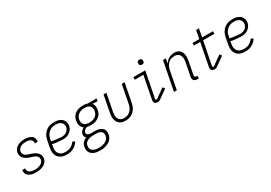

<svg xmlns="http://www.w3.org/2000/svg" viewBox="30 -1790 4339 3076"><g transform="rotate(-30 2200.0 -252.0)"><path d="M217 12Q194 12 171 10Q148 8 127.5 1.5Q107 -5 88 -15.5Q69 -26 55.5 -42.5Q42 -59 37.5 -81Q33 -103 37 -126L38 -132H90V-128Q87 -112 91 -97Q95 -82 104 -71Q113 -60 126.5 -53Q140 -46 154.5 -42Q169 -38 185 -36.5Q201 -35 217 -35Q233 -35 249 -36.5Q265 -38 281 -42Q297 -46 312.5 -52.5Q328 -59 342 -69.5Q356 -80 365.5 -95Q375 -110 378 -125Q383 -149 374 -169.5Q365 -190 348 -203Q331 -216 310 -223.5Q289 -231 267.5 -237.5Q246 -244 225.5 -251.5Q205 -259 186 -269.5Q167 -280 151 -294Q135 -308 124 -326.5Q113 -345 109 -367.5Q105 -390 109 -413Q113 -434 124 -453.5Q135 -473 151 -488.5Q167 -504 186.5 -514.5Q206 -525 226.5 -531.5Q247 -538 268 -540Q289 -542 309 -542Q331 -542 353 -540Q375 -538 395 -531.5Q415 -525 433 -514Q451 -503 462 -487Q473 -471 477.5 -450Q482 -429 478 -406L477 -400H425V-404Q428 -419 425 -433.5Q422 -448 413.5 -458.5Q405 -469 393.5 -476.5Q382 -484 368 -488Q354 -492 339.5 -493.5Q325 -495 310 -495Q287 -495 264 -491Q241 -487 219.5 -476.5Q198 -466 181.5 -446.5Q165 -427 161 -405Q156 -382 165 -361Q174 -340 190.5 -327Q207 -314 228 -306.5Q249 -299 270 -292.5Q291 -286 312.5 -278.5Q334 -271 352.5 -260.5Q371 -250 387 -236Q403 -222 414 -203.5Q425 -185 429.5 -163Q434 -141 430 -117Q425 -96 413.5 -75.5Q402 -55 384 -39.5Q366 -24 345.5 -14Q325 -4 303 2Q281 8 259.5 10Q238 12 217 12Z M786 12Q754 12 724.5 6.5Q695 1 669.5 -13.5Q644 -28 626 -51Q608 -74 599.5 -102Q591 -130 591.5 -161.5Q592 -193 599 -225L622 -345Q627 -371 637 -397.5Q647 -424 664 -448Q681 -472 703.5 -491Q726 -510 752 -521.5Q778 -533 805.5 -537.5Q833 -542 859 -542Q886 -542 911 -538.5Q936 -535 958.5 -525Q981 -515 999 -499.5Q1017 -484 1028 -462.5Q1039 -441 1042.5 -416Q1046 -391 1041 -365Q1035 -335 1015.5 -307.5Q996 -280 969 -262Q942 -244 911.5 -237Q881 -230 852 -230Q827 -230 802.5 -232.5Q778 -235 752.5 -236.5Q727 -238 703 -241.5Q679 -245 657 -254L650 -216Q645 -192 644 -168.5Q643 -145 649 -123.5Q655 -102 668 -84.5Q681 -67 699 -55.5Q717 -44 740 -39.5Q763 -35 787 -35Q810 -35 835 -40Q860 -45 882.5 -56.5Q905 -68 924.5 -86Q944 -104 958 -125L1000 -104Q984 -77 959.5 -54Q935 -31 906.5 -15.5Q878 0 847 6Q816 12 786 12ZM854 -275Q875 -275 897 -280.5Q919 -286 938.5 -299Q958 -312 971.5 -331.5Q985 -351 989 -372Q993 -391 990.5 -408.5Q988 -426 979.5 -440.5Q971 -455 958.5 -466Q946 -477 930 -483.5Q914 -490 896 -492.5Q878 -495 860 -495Q839 -495 817.5 -491.5Q796 -488 775 -478Q754 -468 736 -452.5Q718 -437 705 -418Q692 -399 684.5 -378Q677 -357 673 -336L667 -302Q687 -293 710.5 -289Q734 -285 758.5 -283.5Q783 -282 806.5 -278.5Q830 -275 854 -275Z M1280 222Q1252 222 1225.5 219Q1199 216 1174.5 207Q1150 198 1129.5 183Q1109 168 1097 146.5Q1085 125 1082 98Q1079 71 1084 44Q1088 25 1096 7Q1104 -11 1117.5 -26.5Q1131 -42 1148.5 -53Q1166 -64 1185 -71Q1169 -84 1162 -104Q1155 -124 1159 -147Q1162 -160 1168.5 -173Q1175 -186 1184.5 -197Q1194 -208 1206 -217Q1218 -226 1231 -232Q1213 -244 1200.5 -260.5Q1188 -277 1182 -297.5Q1176 -318 1175.5 -340.5Q1175 -363 1180 -386Q1184 -409 1193.5 -431.5Q1203 -454 1219.5 -473Q1236 -492 1257.5 -506Q1279 -520 1302 -528Q1325 -536 1348.5 -539Q1372 -542 1395 -542Q1417 -542 1438.5 -539.5Q1460 -537 1480 -530H1642L1633 -483L1542 -487Q1562 -462 1567 -428.5Q1572 -395 1565 -360Q1560 -337 1551 -314.5Q1542 -292 1525 -273Q1508 -254 1487 -240Q1466 -226 1443 -218Q1420 -210 1396 -207Q1372 -204 1349 -204Q1331 -204 1314.5 -205.5Q1298 -207 1282 -211Q1270 -208 1258.5 -203.5Q1247 -199 1237 -191.5Q1227 -184 1219.5 -173.5Q1212 -163 1209 -151Q1206 -136 1212 -123.5Q1218 -111 1229.5 -103.5Q1241 -96 1255.5 -94Q1270 -92 1285 -91H1355Q1379 -91 1402 -88Q1425 -85 1446 -76.5Q1467 -68 1484.5 -54Q1502 -40 1511.5 -20Q1521 0 1522.5 23.5Q1524 47 1519 71Q1514 95 1502 119Q1490 143 1470 161Q1450 179 1426 191Q1402 203 1378 210Q1354 217 1329 219.5Q1304 222 1280 222ZM1350 -251Q1367 -251 1385 -253.5Q1403 -256 1420.5 -262Q1438 -268 1454 -278Q1470 -288 1482.5 -302.5Q1495 -317 1502.5 -334Q1510 -351 1514 -369Q1518 -392 1515 -415.5Q1512 -439 1499 -456Q1486 -473 1465 -482Q1444 -491 1421 -493L1395 -495Q1377 -495 1359.5 -492.5Q1342 -490 1324.5 -484Q1307 -478 1291 -467.5Q1275 -457 1262 -443Q1249 -429 1241.5 -411.5Q1234 -394 1231 -377Q1226 -350 1231 -324Q1236 -298 1253.5 -281Q1271 -264 1297 -257.5Q1323 -251 1350 -251ZM1280 175Q1298 175 1317.5 173Q1337 171 1356 166Q1375 161 1393.5 152.5Q1412 144 1428 130.5Q1444 117 1454 99Q1464 81 1468 62Q1472 38 1466 15.5Q1460 -7 1442.5 -20.5Q1425 -34 1402 -39Q1379 -44 1355 -44H1282Q1267 -44 1251.5 -41.5Q1236 -39 1221.5 -34.5Q1207 -30 1192 -22Q1177 -14 1165 -3Q1153 8 1145.5 23Q1138 38 1136 53Q1132 72 1134 91Q1136 110 1146.5 124.5Q1157 139 1172 149Q1187 159 1204.5 165Q1222 171 1241 173Q1260 175 1280 175Z M1869 12Q1839 12 1811.5 5.5Q1784 -1 1762 -17Q1740 -33 1726.5 -57Q1713 -81 1707 -108.5Q1701 -136 1703 -165.5Q1705 -195 1711 -225L1770 -530H1823L1762 -216Q1758 -194 1756 -172Q1754 -150 1757 -129.5Q1760 -109 1769 -90.5Q1778 -72 1793 -59Q1808 -46 1828.5 -40.5Q1849 -35 1871 -35Q1891 -35 1911 -39.5Q1931 -44 1950 -54.5Q1969 -65 1985.5 -81Q2002 -97 2013 -115.5Q2024 -134 2031 -154Q2038 -174 2042 -194L2107 -530H2160L2093 -185Q2088 -160 2079 -134.5Q2070 -109 2055 -85.5Q2040 -62 2018.5 -42.5Q1997 -23 1972.5 -10.5Q1948 2 1921.5 7Q1895 12 1869 12Z M2461 12Q2445 12 2430.5 7.5Q2416 3 2407.5 -8.5Q2399 -20 2397.5 -35.5Q2396 -51 2399 -66L2480 -483H2321V-530H2541L2449 -57Q2447 -49 2450 -41Q2453 -33 2461 -33Q2465 -33 2469.5 -34Q2474 -35 2477 -37L2644 -156L2673 -119L2506 0Q2495 7 2483.5 9.5Q2472 12 2461 12ZM2544 -634Q2533 -634 2523 -638Q2513 -642 2506.5 -650.5Q2500 -659 2498.5 -670Q2497 -681 2500 -693Q2501 -700 2505 -707Q2509 -714 2515 -718.5Q2521 -723 2529 -724.5Q2537 -726 2544 -726Q2555 -726 2565 -722Q2575 -718 2581.5 -709.5Q2588 -701 2589.5 -690Q2591 -679 2588 -667Q2587 -660 2583 -653Q2579 -646 2573 -641.5Q2567 -637 2559 -635.5Q2551 -634 2544 -634Z M3197 12Q3178 12 3160.5 7Q3143 2 3131.5 -10.5Q3120 -23 3117.5 -41.5Q3115 -60 3119 -79L3165 -314Q3169 -336 3171 -358Q3173 -380 3169.5 -400.5Q3166 -421 3157.5 -439.5Q3149 -458 3134 -471Q3119 -484 3098.5 -489.5Q3078 -495 3056 -495Q3036 -495 3015.5 -490.5Q2995 -486 2977 -476.5Q2959 -467 2943 -451.5Q2927 -436 2915.5 -418Q2904 -400 2897 -380.5Q2890 -361 2886 -342L2820 0H2767L2870 -530H2923L2906 -441Q2919 -464 2939 -484Q2959 -504 2982.5 -517.5Q3006 -531 3032 -536.5Q3058 -542 3082 -542Q3111 -542 3136.5 -534.5Q3162 -527 3180.5 -509Q3199 -491 3209.5 -467Q3220 -443 3223 -416Q3226 -389 3224 -361Q3222 -333 3216 -305L3172 -79Q3170 -70 3171 -61.5Q3172 -53 3177 -47Q3182 -41 3190 -38Q3198 -35 3207 -35H3222L3221 12Z M3513 12Q3498 12 3483.5 7.5Q3469 3 3460.5 -8.5Q3452 -20 3450 -35.5Q3448 -51 3451 -66L3532 -483H3417V-530H3541L3570 -682H3623L3594 -530H3794V-483H3585L3502 -57Q3500 -49 3502.5 -41Q3505 -33 3514 -33Q3518 -33 3522.5 -34Q3527 -35 3530 -37L3697 -156L3726 -119L3559 0Q3548 7 3536.5 9.5Q3525 12 3513 12Z M4086 12Q4054 12 4024.5 6.5Q3995 1 3969.5 -13.5Q3944 -28 3926 -51Q3908 -74 3899.5 -102Q3891 -130 3891.5 -161.5Q3892 -193 3899 -225L3922 -345Q3927 -371 3937 -397.5Q3947 -424 3964 -448Q3981 -472 4003.5 -491Q4026 -510 4052 -521.5Q4078 -533 4105.5 -537.5Q4133 -542 4159 -542Q4186 -542 4211 -538.5Q4236 -535 4258.5 -525Q4281 -515 4299 -499.5Q4317 -484 4328 -462.5Q4339 -441 4342.5 -416Q4346 -391 4341 -365Q4335 -335 4315.5 -307.5Q4296 -280 4269 -262Q4242 -244 4211.5 -237Q4181 -230 4152 -230Q4127 -230 4102.5 -232.5Q4078 -235 4052.5 -236.5Q4027 -238 4003 -241.5Q3979 -245 3957 -254L3950 -216Q3945 -192 3944 -168.5Q3943 -145 3949 -123.5Q3955 -102 3968 -84.5Q3981 -67 3999 -55.5Q4017 -44 4040 -39.5Q4063 -35 4087 -35Q4110 -35 4135 -40Q4160 -45 4182.5 -56.5Q4205 -68 4224.5 -86Q4244 -104 4258 -125L4300 -104Q4284 -77 4259.5 -54Q4235 -31 4206.5 -15.5Q4178 0 4147 6Q4116 12 4086 12ZM4154 -275Q4175 -275 4197 -280.5Q4219 -286 4238.5 -299Q4258 -312 4271.5 -331.5Q4285 -351 4289 -372Q4293 -391 4290.5 -408.5Q4288 -426 4279.5 -440.5Q4271 -455 4258.5 -466Q4246 -477 4230 -483.5Q4214 -490 4196 -492.5Q4178 -495 4160 -495Q4139 -495 4117.5 -491.5Q4096 -488 4075 -478Q4054 -468 4036 -452.5Q4018 -437 4005 -418Q3992 -399 3984.5 -378Q3977 -357 3973 -336L3967 -302Q3987 -293 4010.5 -289Q4034 -285 4058.5 -283.5Q4083 -282 4106.5 -278.5Q4130 -275 4154 -275Z"/></g></svg>

Font: Lode Dark Term
Style: Italic
Weight: 400
Italic angle: -11°
Monospace: yes
Designer: Belleve Invis
Foundry: Belleve Invis
Version: Version 29.2.0